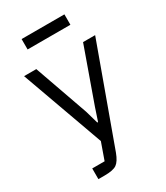

<svg xmlns="http://www.w3.org/2000/svg" viewBox="-220 -796 939 1088"><g transform="rotate(-30 249.5 -252.5)"><path d="M110 -637V-705H390V-637ZM278 -165 403 -516H482L251 120Q233 168 210 184Q187 200 131 200H90V130H171L210 20L17 -516H97L221 -165L245 -81H250Z"/></g></svg>

Font: Aneliza
Style: Regular
Weight: 400
Designer: Mike Abbink, Paul van der Laan, Pieter van Rosmalen
Foundry: Bold Monday
Version: Version 3.0